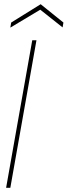

<svg xmlns="http://www.w3.org/2000/svg" viewBox="-20 -891 321 911"><path d="M9 0 133 -700H153L29 0ZM29 -760 33 -784 173 -871 281 -784 277 -761 171 -845Z"/></svg>

Font: DM Sans 36pt Thin
Style: Italic
Weight: 250
Italic angle: -10°
Designer: Colophon Foundry, Jonny Pinhorn
Foundry: Colophon Foundry
Version: Version 4.004;gftools[0.9.30]